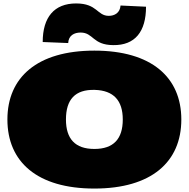

<svg xmlns="http://www.w3.org/2000/svg" viewBox="-20 -1069 1096 1115"><path d="M528 26C860 26 1033 -129 1033 -375C1033 -620 860 -775 528 -775C196 -775 23 -620 23 -375C23 -129 196 26 528 26ZM528 -204C416 -204 363 -263 363 -375C363 -491 416 -550 530 -547C640 -544 693 -485 693 -375C693 -263 640 -204 528 -204ZM228 -825 376 -819C378 -863 411 -880 448 -880C523 -880 517 -808 637 -807C764 -805 828 -885 828 -1030L680 -1037C677 -994 645 -977 612 -977C543 -977 546 -1049 422 -1049C295 -1049 228 -969 228 -825Z"/></svg>

Font: Mattone Black
Style: Regular
Weight: 900
Width: 6
Designer: Nunzio Mazzaferro
Foundry: Collletttivo
Version: Version 2.000;Glyphs 3.2 (3217)